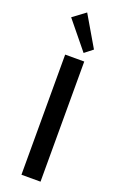

<svg xmlns="http://www.w3.org/2000/svg" viewBox="-207 -1184 787 1239"><g transform="rotate(20 186.0 -564.5)"><path d="M120.5 0V-825H251.5V0ZM228.5 -875.5 74.5 -1064.5 161 -1129 284 -919Z"/></g></svg>

Font: Spartan Thin SemiBold
Style: Regular
Weight: 600
Version: Version 1.004